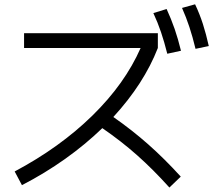

<svg xmlns="http://www.w3.org/2000/svg" viewBox="-20 -838 978 876"><path d="M621.6 -619.1H89.8V-686.5H700.2V-619.1Q636.7 -456.1 497.1 -304.2Q582 -245.1 656.5 -179.2Q731 -113.3 804.7 -32.2L752.9 17.6Q678.2 -65.4 605.2 -130.1Q532.2 -194.8 446.8 -253.4Q369.6 -178.7 276.9 -112.8Q184.1 -46.9 80.1 6.8L46.9 -55.7Q253.4 -165.5 401.9 -311Q550.3 -456.5 621.6 -619.1ZM679.7 -778.3 740.2 -796.9Q761.2 -751 776.9 -705.8Q792.5 -660.6 805.7 -606.4L743.2 -592.8Q729.5 -647.5 714.6 -691.4Q699.7 -735.4 679.7 -778.3ZM810.5 -801.8 870.1 -818.4Q891.1 -773.9 905.8 -728.3Q920.4 -682.6 932.6 -627.9L872.1 -615.2Q858.9 -669.9 844.2 -714.4Q829.6 -758.8 810.5 -801.8Z"/></svg>

Font: Pretendard JP
Style: Regular
Weight: 400
Designer: Base glyphs from Inter by Rasmus Andersson; Hangeul glyphs from Noto Sans CJK(Source Han Sans) by Jang Soo-young and Kan
Foundry: Kil Hyung-jin
Version: Version 1.309